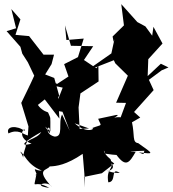

<svg xmlns="http://www.w3.org/2000/svg" viewBox="-20 -838 837 931"><path d="M685 -710 646 -731 568 -818 581 -715 526 -661 531 -635 535 -648 520 -579 420 -509 445 -512 532 -546 539 -531 600 -471 543 -340 591 -339 564 -266C583 -268 544 -274 532 -265C575 -293 543 -279 456 -262C472 -221 480 -238 424 -216C449 -220 407 -182 342 -240L412 -215L366 -213C364 -248 363 -283 361 -317L370 -385L458 -443L457 -519L447 -507L387 -547L432 -614L324 -616L295 -715L302 -644L386 -651L358 -561L291 -527L312 -467L257 -431L223 -448L200 -432L284 -413L241 -303L283 -296L318 -204L281 -283C260 -242 291 -172 243 -176C182 -193 228 -255 221 -191C198 -228 186 -236 224 -201C224 -286 227 -257 213 -293C169 -307 146 -344 116 -431L156 -323L197 -356L268 -263L262 -366L267 -374L243 -460L199 -477L230 -527L242 -573H191L121 -663L55 -669L79 -744L35 -794L58 -701L12 -687L79 -611L88 -578L115 -536L146 -471C126 -426 104 -383 83 -339L118 -225L115 -181C89 -188 67 -214 21 -191C6 -228 64 -231 99 -203C106 -232 50 -174 133 -141C61 -124 110 -158 180 -198C158 -160 101 -167 105 -128C79 -53 106 -65 78 -103C99 -93 110 -39 183 -11C150 -8 140 -35 157 5C135 31 171 -6 157 4C141 97 137 26 219 73C129 62 213 34 231 68C149 -21 209 -10 221 -31C253 -32 302 -38 381 -92L389 4L392 71L387 20L474 2L534 -45L496 -75C501 -63 560 -26 503 -8C483 -26 498 1 561 1C513 -32 548 45 505 46C493 -27 536 -10 516 -66C475 -98 482 -124 490 -93C598 -76 562 -98 544 -88C591 -23 608 -50 638 -102C583 -101 630 -106 681 -107C671 -95 689 -83 653 -99C727 -91 729 -88 650 -144C620 -147 634 -182 620 -245L660 -268L630 -295L725 -401L702 -451L764 -497L797 -511L760 -529L696 -469L699 -551L768 -627L724 -708L718 -665Z"/></svg>

Font: Hussar Lance
Style: ExBd
Weight: 700
Foundry: Cannot Into Space Fonts, PlusOne Fonts
Version: Version 2.270